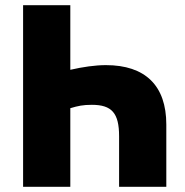

<svg xmlns="http://www.w3.org/2000/svg" viewBox="-20 -720 714 740"><path d="M251 -700H69V0H251V-303C281 -312 300 -316 334 -316C411 -316 439 -284 439 -195V0H621V-240C621 -390 540 -469 388 -469C347 -469 299 -462 251 -451Z"/></svg>

Font: Fixel Display ExtraBold
Style: Regular
Weight: 800
Designer: AlfaBravo + MacPaw
Foundry: Kyrylo Tkachov, Marchela Mozhyna, Serhii Makarenko, Maria Weinstein, Zakhar Kryvoshyya
Version: Version 1.211